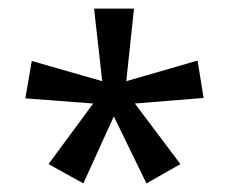

<svg xmlns="http://www.w3.org/2000/svg" viewBox="-20 -780 535 447"><path d="M292 -760 274 -591 440 -639 454 -552 294 -539 400 -398 321 -353 245 -509 174 -353 93 -398 197 -539 39 -551 54 -638 218 -591 199 -760Z"/></svg>

Font: Noto Sans Hebrew SemiCondensed
Style: Regular
Weight: 400
Width: 4
Designer: Monotype Design Team
Foundry: Monotype Imaging Inc.
Version: Version 2.004; ttfautohint (v1.8.4.7-5d5b)